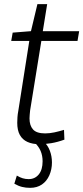

<svg xmlns="http://www.w3.org/2000/svg" viewBox="-20 -684 401 924"><path d="M288 -59 290 -12Q257 0 227 5Q197 10 171 10Q136 10 112 -1Q88 -12 75.5 -34.5Q63 -57 63 -93Q63 -104 64 -119.5Q65 -135 68 -150L121 -487H34L41 -527L129 -534L160 -664H207L186 -534H361L353 -487H179L125 -153Q124 -142 123 -132.5Q122 -123 122 -114Q122 -80 139 -61Q156 -42 197 -42Q219 -42 242 -47Q265 -52 288 -59ZM49 200 61 161Q76 170 89.5 174Q103 178 118 178Q148 178 166.5 155.5Q185 133 185 92Q185 65 175.5 42.5Q166 20 143 -2H191Q210 15 220 41.5Q230 68 230 98Q230 131 217.5 159.5Q205 188 181.5 204Q158 220 125 220Q104 220 86 215.5Q68 211 49 200Z"/></svg>

Font: Georama ExtraCondensed Thin Light
Style: Italic
Weight: 300
Italic angle: -9°
Version: Version 1.001